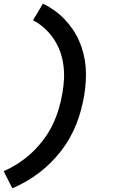

<svg xmlns="http://www.w3.org/2000/svg" viewBox="-25 -861 645 1042"><path d="M42 161 -5 68Q38 49 77.5 23Q117 -3 151 -35.5Q185 -68 213.5 -106.5Q242 -145 261.5 -186Q281 -227 294 -270.5Q307 -314 314 -358Q321 -397 322.5 -436.5Q324 -476 318 -515Q312 -554 298.5 -588.5Q285 -623 263.5 -654Q242 -685 214.5 -709.5Q187 -734 154 -751L208 -841Q240 -826 269.5 -805Q299 -784 324 -758Q349 -732 369.5 -702Q390 -672 404.5 -639Q419 -606 428 -570Q437 -534 440 -496.5Q443 -459 440.5 -420Q438 -381 432 -343Q425 -304 414.5 -264Q404 -224 389 -186.5Q374 -149 353.5 -112.5Q333 -76 307 -42.5Q281 -9 251 21Q221 51 187.5 76.5Q154 102 117 123.5Q80 145 42 161Z"/></svg>

Font: Iosevka Curly Extended
Style: Bold Italic
Weight: 700
Width: 7
Italic angle: -9°
Monospace: yes
Designer: Belleve Invis
Foundry: Belleve Invis
Version: Version 11.1.0; ttfautohint (v1.8.3)